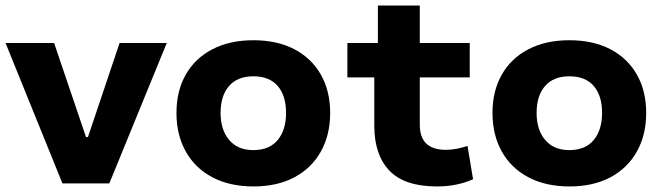

<svg xmlns="http://www.w3.org/2000/svg" viewBox="-24 -661 2401 692"><path d="M201 0 -4 -506H171L286 -167H293L407 -506H577L370 0Z M890 11Q804 11 741.5 -22Q679 -55 645.5 -115Q612 -175 612 -254Q612 -333 645.5 -392Q679 -451 741.5 -483.5Q804 -516 889 -516Q975 -516 1037 -483.5Q1099 -451 1132.5 -392Q1166 -333 1166 -254Q1166 -175 1132.5 -115Q1099 -55 1037 -22Q975 11 890 11ZM889 -120Q947 -120 977 -156.5Q1007 -193 1007 -254Q1007 -316 977 -351Q947 -386 889 -386Q832 -386 801.5 -351Q771 -316 771 -254Q771 -193 802 -156.5Q833 -120 889 -120Z M1551 11Q1434 11 1379.5 -46Q1325 -103 1325 -208V-382H1228V-506H1338V-641H1489V-506H1669V-382H1489V-212Q1489 -166 1512.5 -143.5Q1536 -121 1583 -121Q1603 -121 1623 -125Q1643 -129 1661 -135L1681 -15Q1652 -2 1619.5 4.5Q1587 11 1551 11Z M2029 11Q1943 11 1880.5 -22Q1818 -55 1784.5 -115Q1751 -175 1751 -254Q1751 -333 1784.5 -392Q1818 -451 1880.5 -483.5Q1943 -516 2028 -516Q2114 -516 2176 -483.5Q2238 -451 2271.5 -392Q2305 -333 2305 -254Q2305 -175 2271.5 -115Q2238 -55 2176 -22Q2114 11 2029 11ZM2028 -120Q2086 -120 2116 -156.5Q2146 -193 2146 -254Q2146 -316 2116 -351Q2086 -386 2028 -386Q1971 -386 1940.5 -351Q1910 -316 1910 -254Q1910 -193 1941 -156.5Q1972 -120 2028 -120Z"/></svg>

Font: Nunito Sans 6pt ExtraBold
Style: Regular
Weight: 800
Version: Version 3.101;gftools[0.9.27]